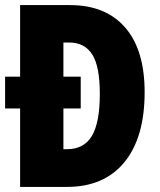

<svg xmlns="http://www.w3.org/2000/svg" viewBox="-20 -734 627 754"><path d="M255 -714Q395 -714 471.5 -626Q548 -538 548 -372Q548 -194 468.5 -97Q389 0 243 0H59V-308H0V-433H59V-714ZM252 -567H229V-433H297V-308H229V-148H242Q310 -148 341 -200.5Q372 -253 372 -365Q372 -474 342 -520.5Q312 -567 252 -567Z"/></svg>

Font: Noto Sans Sinhala UI ExtraCondensed Black
Style: Regular
Weight: 900
Width: 2
Designer: Jelle Bosma - Monotype Design Team
Foundry: Monotype Imaging Inc.
Version: Version 2.006; ttfautohint (v1.8.4.7-5d5b)